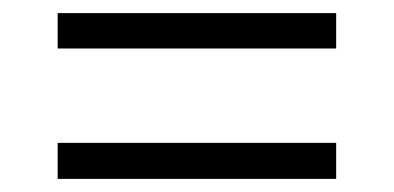

<svg xmlns="http://www.w3.org/2000/svg" viewBox="-20 -401 601 293"><path d="M68 -327V-381H493V-327ZM68 -128V-183H493V-128Z"/></svg>

Font: Archivo SemiCondensed ExtraLight
Style: Regular
Weight: 250
Width: 4
Designer: Hector Gatti
Foundry: Omnibus-Type
Version: Version 2.001